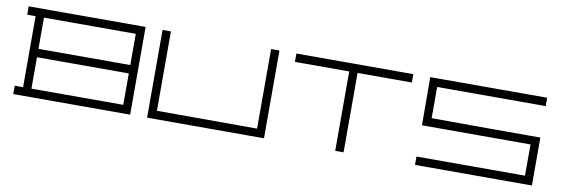

<svg xmlns="http://www.w3.org/2000/svg" viewBox="-40 -662 2642 905"><g transform="rotate(10 1281.0 -210.0)"><path d="M599.6 0Q460 0 40 0Q40 0 40 -19.5Q40 -40 40 -40Q40 -40 59.6 -40Q80.1 -40 80.1 -40Q80.1 -231.4 80.1 -305.7Q80.1 -379.9 80.1 -379.9Q80.1 -379.9 59.6 -379.9Q40 -379.9 40 -379.9Q40 -379.9 40 -400.4Q40 -419.9 40 -419.9Q40 -419.9 195.3 -419.9Q349.6 -419.9 599.6 -419.9Q599.6 -290 599.6 -174.8Q599.6 -59.6 599.6 0ZM120.1 -379.9Q120.1 -379.9 120.1 -304.7Q120.1 -230.5 120.1 -230.5Q266.6 -230.5 559.6 -230.5Q559.6 -230.5 559.6 -290Q559.6 -349.6 559.6 -379.9Q413.1 -379.9 120.1 -379.9ZM559.6 -40Q559.6 -41 559.6 -40Q559.6 -40 559.6 -40Q559.6 -49.8 559.6 -115.2Q559.6 -179.7 559.6 -190.4Q419.9 -190.4 269.5 -190.4Q120.1 -190.4 120.1 -190.4Q120.1 -139.6 120.1 -89.8Q120.1 -40 120.1 -40Q266.6 -40 559.6 -40Z M720.7 -419.9Q720.7 -325.2 720.7 -40Q840.8 -40 1200.2 -39.1Q1200.2 -134.8 1200.2 -419.9Q1210.9 -419.9 1240.2 -419.9Q1240.2 -315.4 1240.2 0Q1100.6 0 680.7 0Q680.7 -105.5 680.7 -419.9Q690.4 -419.9 720.7 -419.9Z M1321.3 -419.9Q1321.3 -419.9 1601.6 -419.9Q1880.9 -419.9 1880.9 -419.9Q1880.9 -406.2 1880.9 -379.9Q1816.4 -379.9 1621.1 -379.9Q1621.1 -285.2 1621.1 0Q1611.3 0 1601.6 0Q1590.8 0 1581.1 0Q1581.1 -127 1581.1 -379.9Q1516.6 -379.9 1321.3 -379.9Q1321.3 -389.6 1321.3 -419.9Z M2522.5 -379.9Q2392.6 -379.9 2002 -379.9Q2002 -339.8 2002 -290Q2002 -240.2 2002 -230.5Q2140.6 -229.5 2291 -229.5Q2442.4 -229.5 2522.5 -229.5Q2522.5 -153.3 2522.5 0Q2382.8 0 2242.2 0Q2102.5 0 1962.9 0Q1962.9 -13.7 1962.9 -40Q2092.8 -40 2222.7 -40Q2352.5 -40 2482.4 -40Q2482.4 -89.8 2482.4 -189.5Q2402.3 -189.5 2247.1 -189.5Q2092.8 -189.5 1962.9 -189.5Q1961.9 -266.6 1961.9 -419.9Q1961.9 -419.9 2021.5 -419.9Q2082 -419.9 2521.5 -419.9Q2521.5 -419.9 2521.5 -400.4Q2521.5 -379.9 2522.5 -379.9Z"/></g></svg>

Font: Cataluna 
Style: Lite
Weight: 400
Version: Version 1.0